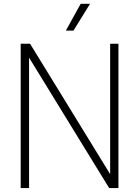

<svg xmlns="http://www.w3.org/2000/svg" viewBox="-20 -964 714 984"><path d="M544.5 -740H587V0H539.5L129 -668.5V0H86V-740H134L544.5 -71.5ZM317.5 -807 393.5 -944.5H441.5L356.5 -807Z"/></svg>

Font: Encode Sans Semi Condensed ExLight
Style: Regular
Weight: 275
Width: 4
Designer: Multiple Designers
Foundry: Impallari Type
Version: Version 2.000